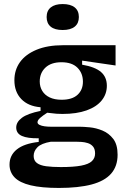

<svg xmlns="http://www.w3.org/2000/svg" viewBox="-20 -750 629 947"><path d="M270 177Q185 177 131 164Q77 151 52 125Q27 99 27 62Q27 16 63 -13Q99 -42 171 -50V-68Q116 -67 88 -79.5Q60 -92 60 -121Q60 -148 88 -169Q116 -190 180 -203V-221Q119 -226 85 -261.5Q51 -297 51 -354Q51 -405 78.5 -443.5Q106 -482 160 -504.5Q214 -527 291 -527H550V-427L385 -451V-431Q449 -420 478 -395Q507 -370 507 -327Q507 -286 481.5 -254.5Q456 -223 407 -205.5Q358 -188 288 -188Q274 -188 258.5 -189Q243 -190 213 -194Q191 -180 178 -168.5Q165 -157 165 -147Q165 -139 175 -134Q185 -129 200 -127Q215 -125 230 -125H371Q391 -125 422.5 -122Q454 -119 485.5 -106Q517 -93 538.5 -65Q560 -37 560 13Q560 70 528 106.5Q496 143 431.5 160Q367 177 270 177ZM280 74Q343 74 380 67Q417 60 433 45Q449 30 449 7Q449 -15 439 -27Q429 -39 413.5 -44Q398 -49 382 -50Q366 -51 355 -51H231Q184 -43 165 -24Q146 -5 146 19Q146 42 162 54Q178 66 208 70Q238 74 280 74ZM284 -258Q336 -258 362.5 -282.5Q389 -307 389 -347Q389 -389 362 -416Q335 -443 283 -443Q232 -443 204 -416.5Q176 -390 176 -348Q176 -322 188.5 -301.5Q201 -281 225 -269.5Q249 -258 284 -258ZM289 -602Q250 -602 230 -618.5Q210 -635 210 -666Q210 -697 230.5 -713.5Q251 -730 289 -730Q328 -730 348.5 -713.5Q369 -697 369 -666Q369 -635 348.5 -618.5Q328 -602 289 -602Z"/></svg>

Font: Bricolage Grotesque 24pt SemiBold
Style: Regular
Weight: 600
Designer: Mathieu Triay
Foundry: Atelier Triay
Version: Version 1.001;gftools[0.9.33.dev8+g029e19f]